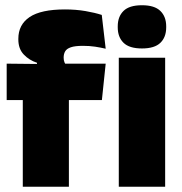

<svg xmlns="http://www.w3.org/2000/svg" viewBox="-20 -713 696 733"><path d="M228 -677Q269.5 -677 306 -670.8Q342.5 -664.5 368.5 -656L383.5 -527Q364.5 -531.5 343 -534.8Q321.5 -538 296.5 -538Q266.5 -538 250.5 -532.5Q234.5 -527 228.8 -517Q223 -507 223 -493.5V-492.5Q223 -482.5 226.2 -475Q229.5 -467.5 234.5 -460.5L121 -456.5V-473.5Q91.5 -483 70.8 -504.8Q50 -526.5 50 -562.5V-565Q50 -619 93.2 -648Q136.5 -677 228 -677ZM243 0H67V-420.5H243ZM369 -331H5.5V-470L145 -468.5L211 -470H383.5ZM610.5 0H433.5V-492.5H610.5ZM522 -528Q473.5 -528 451.5 -549.8Q429.5 -571.5 429.5 -608.5V-612.5Q429.5 -649.5 451.5 -671.2Q473.5 -693 522 -693Q570 -693 592.2 -671.2Q614.5 -649.5 614.5 -612.5V-608.5Q614.5 -571 592.2 -549.5Q570 -528 522 -528Z"/></svg>

Font: Anek Malayalam ExtraBold
Style: Regular
Weight: 800
Version: Version 1.003